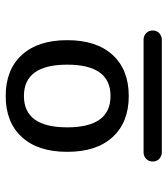

<svg xmlns="http://www.w3.org/2000/svg" viewBox="23 -803 588 674"><g transform="rotate(-90 317.0 -466.0)"><path d="M119 -192Q106 -192 96.5 -201Q87 -210 87 -224Q87 -238 96.5 -247Q106 -256 119 -256H515Q528 -256 537.5 -247Q547 -238 547 -224Q547 -210 537.5 -201Q528 -192 515 -192ZM317 -372Q427 -372 427 -524Q427 -676 317 -676Q207 -676 207 -524Q207 -372 317 -372ZM173 -364.5Q121 -421 121 -524Q121 -627 173 -683.5Q225 -740 317 -740Q409 -740 461 -683.5Q513 -627 513 -524Q513 -421 461 -364.5Q409 -308 317 -308Q225 -308 173 -364.5Z"/></g></svg>

Font: Rounded Mplus 1c Medium
Style: Regular
Weight: 500
Version: Version 1.059.20150529